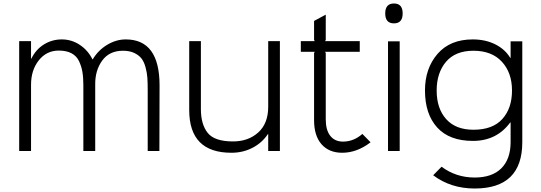

<svg xmlns="http://www.w3.org/2000/svg" viewBox="-20 -866 3105 1101"><path d="M895 -376 894 0H827V-351Q827 -392 825 -420.5Q823 -449 814.5 -480.5Q806 -512 791 -531Q776 -550 749.5 -562.5Q723 -575 685 -575Q607 -575 566 -518.5Q525 -462 526 -381V0H458V-377Q458 -422 452.5 -454Q447 -486 433 -515.5Q419 -545 390 -560.5Q361 -576 317 -576Q247 -576 202.5 -520Q158 -464 158 -380V0H90V-630H158V-530H160Q186 -583 232.5 -611.5Q279 -640 334 -640Q391 -640 438 -608.5Q485 -577 510 -526H512Q543 -578 594.5 -609Q646 -640 701 -640Q895 -640 895 -376Z M1585 -630V0H1518V-97H1516Q1483 -47 1428 -18.5Q1373 10 1307 10Q1065 10 1065 -235V-630H1132V-240Q1132 -153 1171 -104Q1210 -55 1316 -55Q1404 -55 1461 -106.5Q1518 -158 1518 -254V-630Z M2058 -98 2105 -50Q2027 10 1942 10Q1867 10 1824 -38.5Q1781 -87 1781 -177V-562L1785 -569H1705V-630H1785L1781 -637V-746L1848 -782V-637L1844 -630H2043V-569H1844L1848 -562V-181Q1848 -120 1874 -87Q1900 -54 1947 -54Q2008 -54 2058 -98Z M2272 -629V0H2205V-629ZM2239 -846Q2289 -846 2289 -789Q2289 -732 2239 -732Q2189 -732 2189 -789Q2189 -846 2239 -846Z M2695 -575Q2591 -575 2537.5 -511.5Q2484 -448 2484 -347Q2484 -244 2538.5 -183Q2593 -122 2695 -122Q2805 -122 2860.5 -183.5Q2916 -245 2916 -347Q2916 -449 2858 -512Q2800 -575 2695 -575ZM2908 -629H2975V-51Q2975 215 2702 215Q2565 215 2464 139L2512 90Q2595 152 2702 152Q2802 152 2855 99Q2908 46 2908 -51V-164H2906Q2828 -58 2692 -58Q2557 -58 2487 -135Q2417 -212 2417 -347Q2417 -474 2489 -557Q2561 -640 2691 -640Q2763 -640 2819.5 -612Q2876 -584 2906 -534H2908Z"/></svg>

Font: Sinkin Sans 300 Light
Style: Regular
Weight: 300
Designer: Keith Bates
Foundry: K-Type
Version: Sinkin Sans (version 1.0)  by Keith Bates   •   © 2014   www